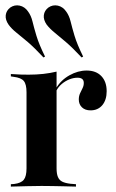

<svg xmlns="http://www.w3.org/2000/svg" viewBox="-20 -691 430 711"><path d="M133.9 -2.4Q107.3 -2.4 81.5 -1.6Q55.6 -0.8 20.2 0V-8.9L32.3 -9.7Q58.1 -12.9 68.1 -25.4Q78.2 -37.9 78.2 -67.7V-208.1H189.5V-67.7Q189.5 -47.6 194.4 -35.9Q199.2 -24.2 210.1 -18.5Q221 -12.9 241.1 -10.5L261.3 -8.9V0Q235.5 -0.8 214.1 -1.2Q192.7 -1.6 173.8 -2Q154.8 -2.4 133.9 -2.4ZM78.2 -208.1V-349.2Q78.2 -379 68.1 -391.1Q58.1 -403.2 30.6 -406.5L20.2 -408.1V-416.9Q41.1 -415.3 56.5 -414.9Q71.8 -414.5 86.3 -414.5Q114.5 -414.5 140.3 -417.3Q166.1 -420.2 189.5 -425.8V-416.9V-208.1ZM315.3 -282.3Q295.2 -282.3 283.5 -293.5Q271.8 -304.8 271.8 -322.6Q271.8 -334.7 276.2 -344.8Q280.6 -354.8 285.5 -364.1Q290.3 -373.4 290.3 -383.9Q290.3 -403.2 266.9 -403.2Q252.4 -403.2 237.1 -397.2Q221.8 -391.1 208.9 -380.2Q196 -369.4 188.7 -354.8L187.9 -364.5Q205.6 -394.4 237.1 -412.1Q268.5 -429.8 300.8 -429.8Q335.5 -429.8 355.2 -409.3Q375 -388.7 375 -353.2Q375 -321 358.9 -301.6Q342.7 -282.3 315.3 -282.3ZM141.1 -478.2Q107.3 -514.5 82.7 -535.5Q58.1 -556.5 40.7 -570.2Q23.4 -583.9 12.1 -599.2Q-0.8 -617.7 1.2 -634.7Q3.2 -651.6 17.7 -662.9Q33.9 -674.2 52.8 -670.2Q71.8 -666.1 83.9 -648.4Q95.2 -633.1 100.4 -611.3Q105.6 -589.5 114.9 -558.5Q124.2 -527.4 146.8 -481.5ZM282.3 -478.2Q248.4 -514.5 223.8 -535.5Q199.2 -556.5 182.3 -570.2Q165.3 -583.9 153.2 -599.2Q140.3 -617.7 142.3 -634.7Q144.4 -651.6 158.9 -662.9Q175 -674.2 194 -670.2Q212.9 -666.1 225 -648.4Q236.3 -633.1 241.5 -611.3Q246.8 -589.5 256 -558.5Q265.3 -527.4 287.9 -481.5Z"/></svg>

Font: Playfair 144pt SemiCondensed
Style: Bold
Weight: 700
Width: 4
Designer: Claus Eggers Sørensen
Foundry: Claus Eggers Sørensen
Version: Version 2.203